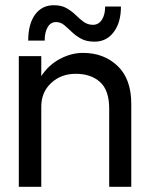

<svg xmlns="http://www.w3.org/2000/svg" viewBox="-20 -715 574 735"><path d="M186 -695Q215 -695 234.8 -683.8Q254.5 -672.5 269.8 -657.5Q285 -642.5 300.5 -631.2Q316 -620 336 -620Q357 -620 369.8 -639Q382.5 -658 382.5 -690H443Q443 -628.5 415.2 -592Q387.5 -555.5 342 -555.5Q311 -555.5 290.5 -566.8Q270 -578 254.8 -592.8Q239.5 -607.5 225.8 -619Q212 -630.5 194.5 -630.5Q174 -630.5 162.5 -611Q151 -591.5 151 -559.5H88Q88 -623 114.2 -659Q140.5 -695 186 -695ZM398 -299.5Q398 -369.5 363 -401Q328 -432.5 270 -432.5Q213.5 -432.5 175.8 -397.2Q138 -362 138 -306.5V0H52V-500H138V-423.5Q165.5 -466 209 -489.2Q252.5 -512.5 297.5 -512.5Q378 -512.5 430.2 -462.5Q482.5 -412.5 482.5 -318V0H398Z"/></svg>

Font: Overused Grotesk
Style: Regular
Weight: 450
Version: Version 0.004